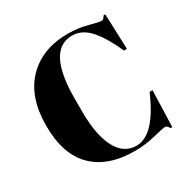

<svg xmlns="http://www.w3.org/2000/svg" viewBox="-161 -863 1013 1024"><g transform="rotate(-30 345.0 -350.5)"><path d="M400 -691Q245 -691 245 -392V-313Q245 -171 286 -90.5Q327 -10 407 -10Q517 -10 609 -224H627L620 -1H609Q603 -12 598 -16.5Q593 -21 583.5 -21Q574 -21 511 -5.5Q448 10 383 10Q220 10 130.5 -78Q41 -166 41 -342.5Q41 -519 134.5 -615Q228 -711 386 -711Q447 -711 505.5 -695.5Q564 -680 574 -680Q584 -680 589 -684.5Q594 -689 600 -700H611L619 -483H601Q556 -584 508.5 -637.5Q461 -691 400 -691Z"/></g></svg>

Font: Abril Fatface
Style: Regular
Weight: 400
Designer: Veronika Burian, Jos Scaglione
Foundry: TypeTogether
Version: Version 1.001